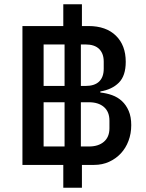

<svg xmlns="http://www.w3.org/2000/svg" viewBox="-20 -800 691 907"><path d="M279 -21H86V-677H279V-780H367V-677H398Q481 -677 527.5 -631.5Q574 -586 574 -508Q574 -442 541.5 -409.5Q509 -377 454 -368V-363Q483 -360 509.5 -350.5Q536 -341 556 -322.5Q576 -304 588 -276Q600 -248 600 -209Q600 -169 587 -134.5Q574 -100 550.5 -75Q527 -50 495 -35.5Q463 -21 425 -21H367V87H279ZM400 -108Q445 -108 471 -130.5Q497 -153 497 -194V-230Q497 -272 471 -294.5Q445 -317 400 -317H362V-108ZM384 -394Q427 -394 448.5 -415Q470 -436 470 -475V-509Q470 -547 448.5 -568.5Q427 -590 384 -590H362V-394ZM285 -108V-317H186V-108ZM285 -394V-590H186V-394Z"/></svg>

Font: IBM Plex Sans Thai Medium
Style: Regular
Weight: 500
Designer: Mike Abbink, Paul van der Laan, Pieter van Rosmalen, Ben Mitchell, Mark Frömberg
Foundry: Bold Monday
Version: Version 1.1